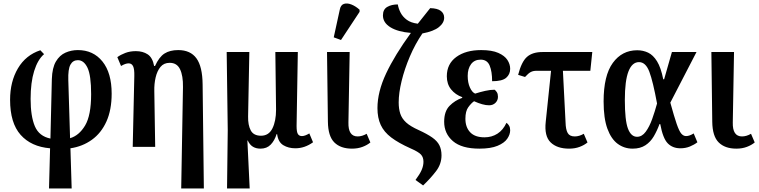

<svg xmlns="http://www.w3.org/2000/svg" viewBox="-20 -830 4288 1085"><path d="M257 235 263 8Q156 -1 96.5 -68Q37 -135 37 -266Q37 -369 81.5 -444Q126 -519 208 -546L229 -524Q193 -493 173 -428.5Q153 -364 153 -271Q153 -173 177 -116.5Q201 -60 265 -47L273 -383Q275 -447 296 -482.5Q317 -518 350 -532.5Q383 -547 420 -547Q507 -547 559 -482.5Q611 -418 611 -301Q611 -209 581.5 -143.5Q552 -78 499 -40Q446 -2 378 8L385 235ZM366 -377 376 -49Q427 -64 461 -121Q495 -178 495 -298Q495 -404 474.5 -447Q454 -490 420 -490Q392 -490 378 -464.5Q364 -439 366 -377Z M1004 235 1014 -338Q1015 -402 997.5 -438.5Q980 -475 939 -475Q906 -475 887 -452Q868 -429 859.5 -392.5Q851 -356 852 -315L857 0H730L739 -400Q740 -440 732 -456Q724 -472 707 -472Q689 -472 664 -457L643 -507Q662 -521 688.5 -531Q715 -541 748 -541Q787 -541 814.5 -523Q842 -505 851 -457H856Q879 -508 909.5 -527.5Q940 -547 987 -547Q1056 -547 1090 -500.5Q1124 -454 1125 -353L1132 235Z M1263 235 1267 -94 1261 -536H1389L1382 -172Q1381 -123 1397 -93Q1413 -63 1455 -63Q1499 -63 1519.5 -104.5Q1540 -146 1540 -210L1536 -536H1663L1656 -118Q1656 -84 1663.5 -72.5Q1671 -61 1686 -61Q1696 -61 1707 -65.5Q1718 -70 1728 -76L1749 -26Q1702 8 1649 8Q1610 8 1581 -9.5Q1552 -27 1546 -72H1543Q1532 -36 1510 -13Q1488 10 1452 10Q1427 10 1409 -1Q1391 -12 1380 -36H1378L1391 235Z M1969 10Q1905 10 1869.5 -25Q1834 -60 1833 -142L1828 -536H1956L1949 -138Q1947 -59 2001 -59Q2026 -59 2052 -74L2073 -25Q2055 -10 2028.5 0Q2002 10 1969 10ZM1907 -604 1866 -619 1900 -775Q1905 -802 1923.5 -808Q1942 -814 1966 -804.5Q1990 -795 2012 -775V-763Z M2371 218 2328 187Q2352 155 2362.5 131Q2373 107 2373 84Q2373 59 2359 43.5Q2345 28 2299 8Q2232 -22 2191 -53Q2150 -84 2131.5 -124Q2113 -164 2113 -219Q2113 -311 2162 -415Q2211 -519 2302 -644Q2228 -650 2186 -676Q2144 -702 2144 -743Q2144 -777 2168.5 -791Q2193 -805 2228 -805Q2232 -781 2244 -758Q2256 -735 2279 -718Q2302 -701 2341 -696Q2373 -737 2411 -784Q2452 -783 2471 -768.5Q2490 -754 2490 -730Q2490 -701 2460.5 -677Q2431 -653 2367 -641Q2326 -581 2296 -510.5Q2266 -440 2249.5 -372Q2233 -304 2233 -251Q2233 -215 2242 -187.5Q2251 -160 2275 -138Q2299 -116 2346 -95Q2394 -73 2422.5 -53Q2451 -33 2463 -9Q2475 15 2475 48Q2475 97 2444 137.5Q2413 178 2371 218Z M2689 10Q2589 10 2539.5 -32.5Q2490 -75 2490 -142Q2490 -201 2520.5 -232Q2551 -263 2592 -277V-281Q2553 -295 2529 -325Q2505 -355 2505 -399Q2505 -469 2558.5 -508Q2612 -547 2699 -547Q2760 -547 2796 -531Q2832 -515 2847.5 -491Q2863 -467 2863 -441Q2863 -410 2840.5 -390.5Q2818 -371 2761 -371Q2761 -426 2747 -459.5Q2733 -493 2696 -493Q2661 -493 2642 -467.5Q2623 -442 2623 -401Q2623 -363 2635.5 -335.5Q2648 -308 2665 -301Q2693 -310 2722 -316.5Q2751 -323 2775 -323Q2782 -318 2788 -308.5Q2794 -299 2794 -283Q2794 -263 2780 -249Q2766 -235 2744 -235Q2726 -235 2704.5 -241Q2683 -247 2659 -258Q2643 -247 2626.5 -224.5Q2610 -202 2610 -159Q2610 -111 2637 -82.5Q2664 -54 2718 -54Q2759 -54 2791 -74.5Q2823 -95 2842 -136Q2851 -130 2857 -119.5Q2863 -109 2863 -94Q2863 -70 2846.5 -46Q2830 -22 2791.5 -6Q2753 10 2689 10Z M3196 10Q3128 10 3091.5 -25.5Q3055 -61 3064 -142L3094 -430H3012Q2993 -430 2979.5 -423Q2966 -416 2947 -395L2908 -407Q2927 -481 2958 -508.5Q2989 -536 3046 -536H3327L3316 -430H3161L3176 -138Q3177 -98 3188 -78.5Q3199 -59 3228 -59Q3253 -59 3279 -74L3300 -25Q3282 -10 3255.5 0Q3229 10 3196 10Z M3555 10Q3508 10 3471 -17Q3434 -44 3412.5 -102.5Q3391 -161 3391 -257Q3391 -403 3443 -474.5Q3495 -546 3581 -546Q3614 -546 3642.5 -532.5Q3671 -519 3693 -483.5Q3715 -448 3728 -382H3733L3777 -536H3916L3768 -250Q3790 -170 3804 -129.5Q3818 -89 3830 -75Q3842 -61 3857 -61Q3867 -61 3878 -65Q3889 -69 3900 -76L3921 -26Q3903 -12 3878.5 -2Q3854 8 3825 8Q3781 8 3753.5 -20Q3726 -48 3711 -129H3707Q3693 -91 3674.5 -59.5Q3656 -28 3627 -9Q3598 10 3555 10ZM3580 -57Q3608 -57 3629 -85.5Q3650 -114 3665.5 -157.5Q3681 -201 3693 -245Q3670 -370 3649.5 -424.5Q3629 -479 3591 -479Q3552 -479 3531.5 -426.5Q3511 -374 3511 -265Q3511 -150 3528.5 -103.5Q3546 -57 3580 -57Z M4141 10Q4077 10 4041.5 -25Q4006 -60 4005 -142L4000 -536H4128L4121 -138Q4119 -59 4173 -59Q4198 -59 4224 -74L4245 -25Q4227 -10 4200.5 0Q4174 10 4141 10Z"/></svg>

Font: Noto Serif Condensed SemiBold
Style: Regular
Weight: 600
Width: 3
Designer: Monotype Design Team
Foundry: Monotype Imaging Inc.
Version: Version 2.013